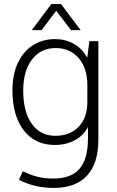

<svg xmlns="http://www.w3.org/2000/svg" viewBox="-20 -702 574 943"><path d="M463 -500V-14Q463 101 407 161Q351 221 244 221Q150 221 73 181L92 139Q131 158 165.5 166.5Q200 175 242 175Q329 175 370.5 127Q412 79 412 -21V-78Q390 -36 347 -13Q304 10 249 10Q152 10 96.5 -62Q41 -134 41 -259Q41 -335 67 -391.5Q93 -448 140.5 -479Q188 -510 251 -510Q301 -510 342 -487Q383 -464 407 -421H409L419 -500ZM409 -284Q409 -367 366.5 -416.5Q324 -466 253 -466Q180 -466 137 -409.5Q94 -353 94 -257Q94 -153 136 -94Q178 -35 252 -35Q324 -35 366.5 -79.5Q409 -124 409 -200ZM232 -682H280L376 -554H329L256 -649L184 -554H136Z"/></svg>

Font: Sarabun ExtraLight
Style: Regular
Weight: 275
Designer: Suppakit Chalermlarp | Katatrad Co.,Ltd.
Foundry: Cadson Demak Co.,Ltd.
Version: Version 1.000; ttfautohint (v1.6)